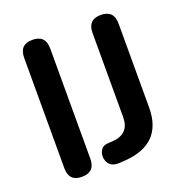

<svg xmlns="http://www.w3.org/2000/svg" viewBox="-129 -827 905 950"><g transform="rotate(-20 323.0 -352.5)"><path d="M143 8Q75 8 75 -62V-643Q75 -713 143 -713Q212 -713 212 -643V-62Q212 8 143 8ZM336 7Q305 8 289 -9Q273 -26 273 -52Q273 -72 284.5 -87.5Q296 -103 319 -104L349 -106Q435 -114 435 -200V-643Q435 -713 503 -713Q572 -713 572 -643V-201Q572 -9 370 5Z"/></g></svg>

Font: Chiron GoRound TC SB
Style: Regular
Weight: 500
Designer: Ryoko NISHIZUKA 西塚涼子 (kana, bopomofo & ideographs); Paul D. Hunt (Latin, Greek & Cyrillic); Sandoll Communications 산돌커뮤니
Foundry: Adobe
Version: Version 1.000;hotconv 1.1.1;makeotfexe 2.6.0